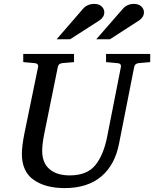

<svg xmlns="http://www.w3.org/2000/svg" viewBox="-20 -947 789 983"><path d="M749 -629 691 -624Q670 -622 667 -604L590 -214Q569 -103 498.5 -43.5Q428 16 311 16Q212 16 152 -26.5Q92 -69 92 -159Q92 -198 105 -264L175 -604Q178 -623 155 -624L99 -629V-671H359V-629L300 -624Q279 -622 276 -604L207 -264Q196 -210 196 -175Q196 -113 233.5 -81Q271 -49 337 -49Q426 -49 468.5 -102Q511 -155 529 -249L599 -604Q602 -623 579 -624L523 -629V-671H749ZM717 -884Q717 -860 693 -843L543 -746H473L609 -902Q631 -927 666 -927Q690 -927 703.5 -914Q717 -901 717 -884ZM514 -884Q514 -860 490 -843L339 -746H270L405 -902Q427 -927 463 -927Q487 -927 500.5 -914Q514 -901 514 -884Z"/></svg>

Font: Veleka
Style: Italic
Weight: 400
Italic angle: -12°
Designer: Stefan Peev, Context Ltd, 2016; SIL International, 1997-2014.
Foundry: Stefan Peev, Context Ltd, 2016
Version: Version 1.000